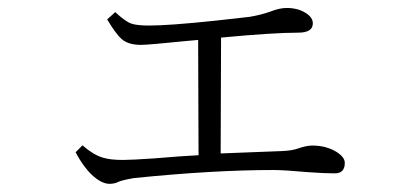

<svg xmlns="http://www.w3.org/2000/svg" viewBox="-20 -508 1040 475"><path d="M526.9 -415 525.9 -128.4Q558.6 -129.4 678.2 -134.3Q703.1 -135.3 718.8 -141.1Q738.3 -147.9 752.9 -147.9Q786.1 -147.9 811.5 -132.8Q833 -119.6 833 -105Q833 -79.1 808.1 -79.1Q783.2 -79.1 743.2 -82Q683.1 -87.4 655.8 -87.4Q507.8 -87.4 311 -67.4Q280.8 -62 272.9 -58.1Q263.2 -53.2 251 -53.2Q231.4 -53.2 207.5 -75.2Q185.1 -96.7 167 -131.3L184.1 -148.4Q210.9 -125 233.9 -118.2Q252 -112.3 284.2 -112.3Q305.2 -112.3 361.8 -116.2Q431.6 -122.1 471.2 -124L470.2 -409.2L437 -406.2Q347.2 -397 328.1 -397Q297.9 -397 281.2 -411.1Q267.1 -423.3 245.1 -460L265.1 -478Q289.6 -455.1 304.7 -449.7Q318.4 -444.8 349.1 -444.8Q398.9 -444.8 514.2 -457L597.2 -466.3Q624 -470.7 647.9 -479Q671.4 -488.3 689 -488.3Q717.3 -488.3 736.8 -475.6Q753.9 -464.8 753.9 -450.2Q753.9 -427.2 717.8 -427.2Q655.8 -427.2 526.9 -415Z"/></svg>

Font: I.MingCP
Style: Regular
Weight: 400
Designer: I.Font Project
Version: Version 8.000; Sep 06, 2022